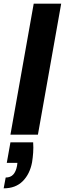

<svg xmlns="http://www.w3.org/2000/svg" viewBox="-42 -735 354 1048"><path d="M15 0 142 -715H292L165 0ZM-22 293 -11 234Q15 234 30 218Q45 202 51 170L53 154H-5L15 42H139Q141 71 139 98.5Q137 126 133 151Q121 215 82 254Q43 293 -22 293Z"/></svg>

Font: DM Sans 28pt Black
Style: Italic
Weight: 900
Italic angle: -10°
Version: Version 4.004;gftools[0.9.30]